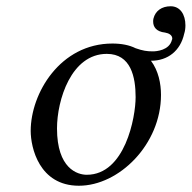

<svg xmlns="http://www.w3.org/2000/svg" viewBox="-20 -581 612 613"><path d="M78 -163C78 -110 105 12 232 12C360 12 494 -120 494 -278C494 -314 486 -355 462 -387C516 -387 556 -419 568 -473C571 -482 572 -492 572 -500C572 -535 555 -561 525 -561C496 -561 476 -546 470 -522C469 -519 469 -515 469 -512C469 -495 479 -480 507 -477C519 -475 530 -469 530 -458C530 -457 530 -455 529 -454C521 -420 479 -417 468 -417C449 -417 436 -419 413 -427C393 -437 368 -442 339 -442C172 -442 78 -283 78 -163ZM162 -171C162 -261 207 -409 321 -409C398 -409 413 -335 413 -271C413 -206 379 -23 257 -23C227 -23 162 -43 162 -171Z"/></svg>

Font: Libertinus Serif
Style: Italic
Weight: 400
Italic angle: -12°
Designer: Philipp H. Poll, Khaled Hosny
Foundry: Caleb Maclennan
Version: Version 7.050;RELEASE